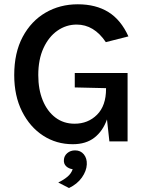

<svg xmlns="http://www.w3.org/2000/svg" viewBox="-20 -676 708 918"><path d="M328 13.5Q249.5 13.5 186.2 -27.5Q123 -68.5 85.5 -143Q48 -217.5 48 -317Q48 -424 88.5 -499.8Q129 -575.5 197.8 -615.5Q266.5 -655.5 352 -655.5Q438 -655.5 498 -618.5Q558 -581.5 594 -502L486 -474.5Q429.5 -558.5 346.5 -558.5Q296.5 -558.5 254.8 -529.5Q213 -500.5 188 -446.2Q163 -392 163 -317Q163 -248 184.5 -195.8Q206 -143.5 245 -114Q284 -84.5 336.5 -84.5Q401 -84.5 444 -127.5Q487 -170.5 487 -251V-254.5L337.5 -258V-327H590V0H503L491.5 -105Q471.5 -49 431.2 -17.8Q391 13.5 328 13.5ZM310 223 258.5 196.5Q284 184.5 302.2 169.2Q320.5 154 327.5 133Q308.5 130.5 296.2 118.8Q284 107 285.5 88.5Q286.5 69 301.8 56Q317 43 339 43Q365.5 43 381 62.2Q396.5 81.5 395 110.5Q393.5 141.5 371.5 172.8Q349.5 204 310 223Z"/></svg>

Font: Karla SemiBold
Style: Regular
Weight: 600
Designer: Jonathan Pinhorn
Version: Version 2.004; ttfautohint (v1.8.4.7-5d5b);gftools[0.9.33]